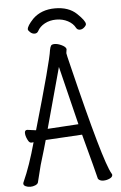

<svg xmlns="http://www.w3.org/2000/svg" viewBox="-60 -935 620 984"><g transform="rotate(-5 250.0 -442.5)"><path d="M432 8Q412 8 404 -4Q396 -39 343 -236L155 -225Q145 -188 118 -99L96 -11Q93 -3 81 2Q69 7 56 7Q43 7 32 2Q21 -3 21 -12Q21 -16 24 -22Q59 -99 92 -219Q87 -218 81 -218Q72 -218 66 -227.5Q60 -237 56 -248.5Q52 -260 52 -270Q52 -285 65 -285Q90 -281 110 -279Q210 -625 217 -682Q220 -698 224.5 -704.5Q229 -711 243 -711Q259 -711 278 -702Q297 -693 301 -683Q302 -682 302 -679Q302 -675 300.5 -669.5Q299 -664 299 -659Q299 -654 315 -590Q437 -89 476 -25Q479 -21 479 -17Q479 -6 463.5 1Q448 8 432 8ZM170 -281 329 -291Q304 -390 270 -531L255 -592ZM146 -773Q134 -773 123.5 -782.5Q113 -792 113 -798Q113 -815 146 -850Q190 -893 261 -893Q331 -893 371.5 -854.5Q412 -816 412 -799Q412 -792 401.5 -782.5Q391 -773 379 -773Q366 -773 360 -784Q348 -807 321.5 -821Q295 -835 262 -835Q229 -835 203 -821Q177 -807 165 -784Q159 -773 146 -773Z"/></g></svg>

Font: LXGW WenKai Mono TC
Style: Regular
Weight: 400
Designer: LXGW / Fontworks Inc.
Foundry: LXGW / Fontworks Inc.
Version: Version 1.330